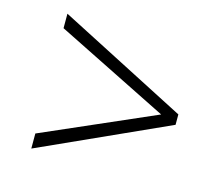

<svg xmlns="http://www.w3.org/2000/svg" viewBox="-76 -684 702 644"><g transform="rotate(15 275.5 -362.0)"><path d="M83 -180.2 474.1 -351.1 83 -545.9V-596.2L529.8 -366.2V-330.1L83 -127.9Z"/></g></svg>

Font: CAA NEO Sans Light
Style: Italic
Weight: 300
Italic angle: -12°
Version: Version 1.10